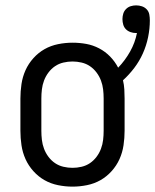

<svg xmlns="http://www.w3.org/2000/svg" viewBox="-20 -687 578 715"><path d="M250 8Q223 8 196 2.5Q169 -3 146 -16Q123 -29 104.5 -49.5Q86 -70 75 -94.5Q64 -119 60 -146Q56 -173 56 -200V-320Q56 -347 60 -374Q64 -401 75 -425.5Q86 -450 104.5 -470.5Q123 -491 146 -504Q169 -517 196 -522.5Q223 -528 250 -528Q276 -528 301 -523.5Q326 -519 349 -507Q372 -495 390 -476.5Q408 -458 420 -435Q446 -462 464.5 -495Q483 -528 490 -564H486Q476 -564 466 -567.5Q456 -571 449 -578Q442 -585 439 -595Q436 -605 436 -616Q436 -626 439 -636Q442 -646 449.5 -653.5Q457 -661 467 -664Q477 -667 487 -667Q498 -667 508.5 -663.5Q519 -660 526.5 -652Q534 -644 536 -633Q538 -622 538 -611Q538 -580 531.5 -548.5Q525 -517 512 -488Q499 -459 480 -434Q461 -409 438 -388Q442 -371 443 -354Q444 -337 444 -320V-200Q444 -173 440 -146Q436 -119 425 -94.5Q414 -70 395.5 -49.5Q377 -29 354 -16Q331 -3 304 2.5Q277 8 250 8ZM250 -62Q267 -62 284 -66Q301 -70 315 -79.5Q329 -89 339.5 -103Q350 -117 356 -133Q362 -149 364 -166Q366 -183 366 -200V-320Q366 -337 364 -354Q362 -371 356 -387Q350 -403 339.5 -417Q329 -431 315 -440.5Q301 -450 284 -454Q267 -458 250 -458Q233 -458 216 -454Q199 -450 185 -440.5Q171 -431 160.5 -417Q150 -403 144 -387Q138 -371 136 -354Q134 -337 134 -320V-200Q134 -183 136 -166Q138 -149 144 -133Q150 -117 160.5 -103Q171 -89 185 -79.5Q199 -70 216 -66Q233 -62 250 -62Z"/></svg>

Font: Iosevka www.saffi
Style: Regular
Weight: 400
Monospace: yes
Designer: Belleve Invis
Foundry: Belleve Invis
Version: Version 22.0.2; ttfautohint (v1.8.3)